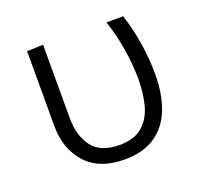

<svg xmlns="http://www.w3.org/2000/svg" viewBox="-96 -604 749 719"><g transform="rotate(-20 279.0 -244.0)"><path d="M285 10.5Q184.5 10.5 132 -48Q79.5 -106.5 79.5 -197.5V-495.5L144 -498V-204.5Q144 -135 177.2 -91Q210.5 -47 285.5 -47Q344.5 -47 377.2 -75.5Q410 -104 422.8 -151.2Q435.5 -198.5 435.5 -254Q435.5 -315 424.5 -379.5Q413.5 -444 395.5 -495.5H462Q480 -443 490.5 -378.2Q501 -313.5 501 -251Q501 -174 478.8 -115Q456.5 -56 408.8 -22.8Q361 10.5 285 10.5Z"/></g></svg>

Font: Commissioner Light
Style: Regular
Weight: 300
Designer: Kostas Bartsokas
Foundry: Kostas Bartsokas
Version: Version 1.000; ttfautohint (v1.8.3)